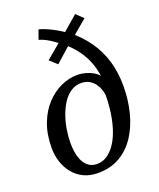

<svg xmlns="http://www.w3.org/2000/svg" viewBox="-158 -958 883 1065"><g transform="rotate(-20 284.0 -426.0)"><path d="M235 11Q188 11 151.5 -6.2Q115 -23.5 90 -54Q65 -84.5 52 -123.5Q39 -162.5 39 -206.5Q39 -287.5 62.8 -349.8Q86.5 -412 126 -454.2Q165.5 -496.5 213.5 -518.2Q261.5 -540 310 -540Q335 -540 358.8 -533.5Q382.5 -527 402 -515.8Q421.5 -504.5 433 -490Q426 -538 409.5 -578.5Q393 -619 365 -655.8Q337 -692.5 294.5 -729L350.5 -736.5L232.5 -631.5L189.5 -670.5L308.5 -770.5L301 -718Q275 -743.5 240.2 -766Q205.5 -788.5 176 -796L195.5 -851Q228 -843 271.2 -820.8Q314.5 -798.5 353 -769.5L306 -766.5L415.5 -861.5L456.5 -822L341 -724.5L346 -777Q409.5 -727 450.5 -668.5Q491.5 -610 511.2 -542.2Q531 -474.5 531 -397Q531 -314 512.2 -240.2Q493.5 -166.5 456.5 -110Q419.5 -53.5 364.2 -21.2Q309 11 235 11ZM246.5 -38Q277.5 -38 303.8 -54.5Q330 -71 351.2 -100.8Q372.5 -130.5 387.2 -170.5Q402 -210.5 410 -256.5Q414 -277.5 416.5 -301.2Q419 -325 420.2 -346.2Q421.5 -367.5 421 -381.5Q420 -394 414.2 -412.2Q408.5 -430.5 396.2 -448.2Q384 -466 364 -478.2Q344 -490.5 314.5 -490.5Q281.5 -490.5 254.5 -472.8Q227.5 -455 207.5 -424.8Q187.5 -394.5 173.8 -356.5Q160 -318.5 153.2 -277.2Q146.5 -236 146.5 -197.5Q146.5 -149.5 157.5 -113.5Q168.5 -77.5 191 -57.8Q213.5 -38 246.5 -38Z"/></g></svg>

Font: Merriweather 24pt
Style: Italic
Weight: 400
Italic angle: -7.8°
Designer: Eben Sorkin
Foundry: Eben Sorkin
Version: Version 2.101